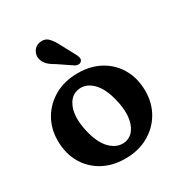

<svg xmlns="http://www.w3.org/2000/svg" viewBox="-166 -811 884 940"><g transform="rotate(-30 275.5 -341.0)"><path d="M277.5 -468.5Q350.5 -468.5 405.5 -437.8Q460.5 -407 491.2 -352.8Q522 -298.5 522 -227.5Q522 -160 490.5 -106Q459 -52 402.8 -20.5Q346.5 11 273 11Q200 11 145 -19.8Q90 -50.5 59.2 -105Q28.5 -159.5 28.5 -231Q28.5 -298 60 -351.8Q91.5 -405.5 147.5 -437Q203.5 -468.5 277.5 -468.5ZM314.5 -61Q358 -70 376.8 -121Q395.5 -172 378.5 -249.5Q360.5 -332 321.8 -369.2Q283 -406.5 237.5 -397Q194 -388 174.8 -337.8Q155.5 -287.5 172.5 -208.5Q190.5 -126 229.8 -89Q269 -52 314.5 -61ZM276 -626.5 319.5 -545.5Q324 -536 325.5 -526.8Q327 -517.5 320 -510Q314 -503.5 304 -503.2Q294 -503 285.5 -508L208.5 -560Q180.5 -575.5 166.2 -590.8Q152 -606 148 -627.5Q144.5 -649 156.8 -668.2Q169 -687.5 193.5 -692Q222.5 -697 241.2 -678.2Q260 -659.5 276 -626.5Z"/></g></svg>

Font: Fraunces 72pt SuperSoft SemiBold
Style: Regular
Weight: 600
Version: Version 1.000;[b76b70a41]